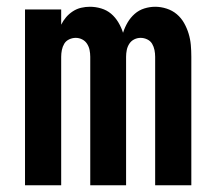

<svg xmlns="http://www.w3.org/2000/svg" viewBox="-20 -548 640 568"><path d="M54 0V-520H161V-475Q167 -487 175.5 -497Q184 -507 195.5 -514.5Q207 -522 220 -525Q233 -528 246 -528Q263 -528 279.5 -523Q296 -518 308.5 -507.5Q321 -497 330 -482Q339 -467 344 -451Q349 -467 357.5 -481.5Q366 -496 378.5 -507Q391 -518 407 -523Q423 -528 439 -528Q456 -528 473 -522.5Q490 -517 503 -506Q516 -495 524.5 -480Q533 -465 538 -448.5Q543 -432 544.5 -415Q546 -398 546 -380V0H439V-380Q439 -390 437 -400Q435 -410 430 -418.5Q425 -427 415.5 -431.5Q406 -436 396 -436Q386 -436 377 -431.5Q368 -427 362.5 -418.5Q357 -410 355 -400Q353 -390 353 -380V0H247V-380Q247 -390 245 -400Q243 -410 237.5 -418.5Q232 -427 223 -431.5Q214 -436 204 -436Q194 -436 184.5 -431.5Q175 -427 170 -418.5Q165 -410 163 -400Q161 -390 161 -380V0Z"/></svg>

Font: Iosevka SS04 Semibold Extended
Style: Regular
Weight: 600
Width: 7
Monospace: yes
Designer: Belleve Invis
Foundry: Belleve Invis
Version: Version 19.0.0; ttfautohint (v1.8.4)